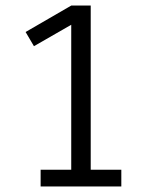

<svg xmlns="http://www.w3.org/2000/svg" viewBox="-20 -670 550 690"><path d="M306 -650V-60H416V0H126V-60H236V-581L102 -504L72 -555L236 -650Z"/></svg>

Font: Unica One
Style: Regular
Weight: 400
Designer: Eduardo Rodriguez Tunni
Foundry: Eduardo Rodriguez Tunni
Version: Version 1.001